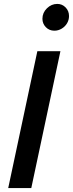

<svg xmlns="http://www.w3.org/2000/svg" viewBox="-20 -962 373 982"><path d="M22 0 171 -700H289L140 0ZM258 -805Q232 -805 214.5 -823Q197 -841 197 -866Q197 -897 220 -919.5Q243 -942 273 -942Q298 -942 315.5 -924Q333 -906 333 -880Q333 -860 323 -843Q313 -826 295.5 -815.5Q278 -805 258 -805Z"/></svg>

Font: Red Hat Text SemiBold
Style: Italic
Weight: 600
Italic angle: -12°
Designer: Pentagram, MCKL
Foundry: Pentagram, MCKL
Version: Version 1.023